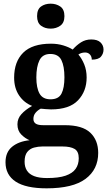

<svg xmlns="http://www.w3.org/2000/svg" viewBox="-20 -786 592 1046"><path d="M234 240Q121 240 65.5 203.5Q10 167 10 98Q10 43 46 13.5Q82 -16 141 -22Q117 -32 96 -53Q75 -74 75 -109Q75 -140 96.5 -164Q118 -188 155 -209Q111 -226 84 -266Q57 -306 57 -363Q57 -450 106.5 -499Q156 -548 258 -548Q294 -548 325 -538.5Q356 -529 376 -516Q397 -540 421.5 -555.5Q446 -571 477 -571Q511 -571 527.5 -555Q544 -539 544 -516Q544 -494 530 -477.5Q516 -461 480 -461Q480 -478 470 -489Q460 -500 444 -500Q423 -500 407 -489Q426 -467 439 -435Q452 -403 452 -364Q452 -289 405 -239.5Q358 -190 258 -190Q247 -190 229.5 -191.5Q212 -193 202 -194Q186 -186 174 -172Q162 -158 162 -138Q162 -121 174.5 -112.5Q187 -104 215 -104H333Q429 -104 472 -63Q515 -22 515 47Q515 137 446 188.5Q377 240 234 240ZM236 184Q300 184 337.5 171Q375 158 392 134Q409 110 409 76Q409 39 386.5 25.5Q364 12 320 12H211Q188 12 165.5 18Q143 24 128.5 42Q114 60 114 95Q114 123 126.5 143Q139 163 166 173.5Q193 184 236 184ZM255 -245Q299 -245 315 -276Q331 -307 331 -365Q331 -425 314.5 -458.5Q298 -492 254 -492Q212 -492 195 -457.5Q178 -423 178 -364Q178 -307 195.5 -276Q213 -245 255 -245ZM256 -630Q225 -630 203.5 -646Q182 -662 182 -698Q182 -735 203.5 -750.5Q225 -766 256 -766Q286 -766 308.5 -750.5Q331 -735 331 -698Q331 -662 308.5 -646Q286 -630 256 -630Z"/></svg>

Font: Noto Serif Vithkuqi SemiBold
Style: Regular
Weight: 600
Version: Version 1.005